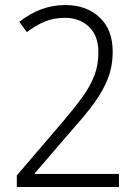

<svg xmlns="http://www.w3.org/2000/svg" viewBox="-20 -811 554 765"><path d="M47 -66V-112L231 -327Q277 -381 308.5 -424.5Q340 -468 356 -510Q372 -552 372 -603Q372 -668 335 -704Q298 -740 238 -740Q195 -740 158.5 -725Q122 -710 87 -683L57 -724Q142 -791 240 -791Q324 -791 376.5 -742Q429 -693 429 -606Q429 -547 410 -498.5Q391 -450 357.5 -403.5Q324 -357 278 -306L119 -121V-118H454V-66Z"/></svg>

Font: Noto Sans Malayalam UI SemiCondensed Light
Style: Regular
Weight: 300
Width: 4
Designer: Jelle Bosma - Monotype Design Team
Foundry: Monotype Imaging Inc.
Version: Version 2.104; ttfautohint (v1.8.4.7-5d5b)